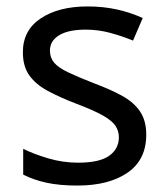

<svg xmlns="http://www.w3.org/2000/svg" viewBox="-20 -566 519 596"><path d="M434 -148Q434 -70 376 -30Q318 10 220 10Q164 10 123.5 1Q83 -8 52 -24V-104Q84 -88 129.5 -74.5Q175 -61 222 -61Q289 -61 319 -82.5Q349 -104 349 -140Q349 -160 338 -176Q327 -192 298.5 -208Q270 -224 217 -244Q165 -264 128 -284Q91 -304 71 -332Q51 -360 51 -404Q51 -472 106.5 -509Q162 -546 252 -546Q301 -546 343.5 -536.5Q386 -527 423 -510L393 -440Q359 -454 322 -464Q285 -474 246 -474Q192 -474 163.5 -456.5Q135 -439 135 -409Q135 -387 148 -371.5Q161 -356 191.5 -341.5Q222 -327 273 -307Q324 -288 360 -268Q396 -248 415 -219.5Q434 -191 434 -148Z"/></svg>

Font: Noto Sans Saurashtra
Style: Regular
Weight: 400
Designer: Monotype Design Team
Foundry: Monotype Imaging Inc.
Version: Version 2.001; ttfautohint (v1.8.4.7-5d5b)